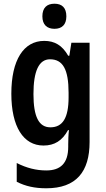

<svg xmlns="http://www.w3.org/2000/svg" viewBox="-20 -773 568 1033"><path d="M273 -753C232 -753 208 -731 208 -685C208 -640 233 -618 273 -618C313 -618 337 -640 337 -685C337 -731 314 -753 273 -753ZM218 -553C107 -553 41 -450 41 -269C41 -91 106 10 214 10C273 10 315 -16 346 -73H351C348 -49 347 -17 347 4V17C347 106 305 144 229 144C175 144 123 131 70 104V205C117 229 167 240 229 240C390 240 462 151 462 -9V-543H364L353 -473H347C315 -529 274 -553 218 -553ZM249 -454C318 -454 349 -400 349 -274V-250C349 -138 317 -88 251 -88C189 -88 160 -145 160 -267C160 -390 189 -454 249 -454Z"/></svg>

Font: Noto Sans Armenian Condensed SemiBold
Style: Regular
Weight: 600
Width: 3
Designer: Monotype Design Team
Foundry: Monotype Imaging Inc.
Version: Version 2.008